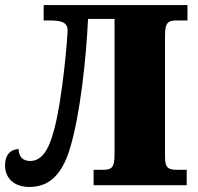

<svg xmlns="http://www.w3.org/2000/svg" viewBox="-21 -734 786 761"><path d="M95 7C161 7 221 -26 257 -148C296 -278 320 -493 328 -659H433V-121C433 -68 421 -61 385 -61H350V0H719V-61H681C648 -61 633 -67 633 -112V-593C633 -646 646 -653 681 -653H722V-714H152V-653H167C211 -653 247 -651 247 -614C247 -591 228 -347 193 -218C171 -134 142 -96 98 -96C72 -96 53 -111 53 -143C29 -143 -1 -128 -1 -78C-1 -27 36 7 95 7Z"/></svg>

Font: UArctic Serif Black
Style: Regular
Weight: 900
Designer: Customization by Puisto advertising & original work Monotype Design Team
Foundry: Monotype Imaging Inc.
Version: Version 2.004